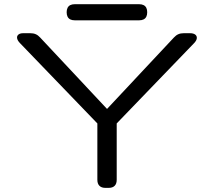

<svg xmlns="http://www.w3.org/2000/svg" viewBox="-20 -911 1037 931"><path d="M452.1 -39.1V-312.5L76.7 -702.1Q64.9 -714.4 63 -725.3Q61 -736.3 69.1 -743.2Q77.1 -750 92.8 -750H127Q142.1 -750 153.3 -745.1Q164.6 -740.2 174.8 -729L499 -382.8L823.2 -729Q833.5 -740.2 844.7 -745.1Q856 -750 871.1 -750H900.9Q918 -750 926.8 -743.2Q935.5 -736.3 934.3 -725.3Q933.1 -714.4 921.4 -702.1L545.9 -312.5V-39.1Q545.9 -20 535.9 -10Q525.9 0 506.8 0H491.2Q472.2 0 462.2 -10Q452.1 -20 452.1 -39.1ZM342.3 -890.6H654.8Q667.5 -890.6 676.3 -886.2Q685.1 -881.8 689.5 -873Q693.8 -864.3 693.8 -851.6Q693.8 -838.9 689.5 -830.1Q685.1 -821.3 676.3 -816.9Q667.5 -812.5 654.8 -812.5H342.3Q329.6 -812.5 320.8 -816.9Q312 -821.3 307.6 -830.1Q303.2 -838.9 303.2 -851.6Q303.2 -864.3 307.6 -873Q312 -881.8 320.8 -886.2Q329.6 -890.6 342.3 -890.6Z"/></svg>

Font: Gyrochrome
Style: Regular
Weight: 400
Designer: David Moles
Foundry: David Moles
Version: Version 1.005;Glyphs 3.2.3 (3260)